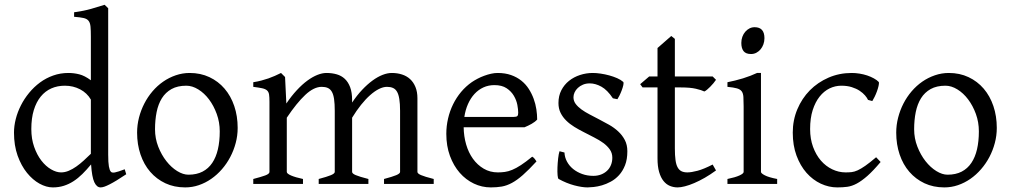

<svg xmlns="http://www.w3.org/2000/svg" viewBox="-20 -777 4269 811"><path d="M513.2 -41Q490.7 -25.9 473.4 -15.4Q456.1 -4.9 443.1 1.7Q430.2 8.3 420.9 11.5Q411.6 14.6 404.8 14.6Q388.7 14.6 378.4 -7.3Q368.2 -29.3 364.7 -82.5Q346.2 -60.1 327.9 -42Q309.6 -23.9 290.3 -11.5Q271 1 249.5 7.8Q228 14.6 203.1 14.6Q175.8 14.6 147 -1.2Q118.2 -17.1 94 -46.9Q69.8 -76.7 54.4 -119.6Q39.1 -162.6 39.1 -216.8Q39.1 -244.6 46.6 -274.4Q54.2 -304.2 68.4 -332Q82.5 -359.9 103 -384.8Q123.5 -409.7 148.9 -428.5Q174.3 -447.3 204.6 -458Q234.9 -468.8 269 -468.8Q292 -468.8 314.7 -463.1Q337.4 -457.5 363.8 -438V-622.1Q363.8 -648.9 362.3 -664.8Q360.8 -680.7 354 -689.2Q347.2 -697.8 333 -700.9Q318.8 -704.1 293 -706.1V-725.1Q333 -730.5 364.7 -739.5Q396.5 -748.5 421.9 -756.8L437 -742.2V-124Q437 -106.9 437.7 -94.7Q438.5 -82.5 439.9 -74.2Q441.4 -65.9 443.4 -60.5Q445.3 -55.2 448.2 -51.8Q452.6 -46.4 465.1 -48.6Q477.5 -50.8 506.8 -62ZM363.8 -127.4V-356.4Q347.7 -384.3 318.4 -399.7Q289.1 -415 253.9 -415Q222.7 -415 196.8 -403.6Q170.9 -392.1 152.1 -369.1Q133.3 -346.2 122.8 -312Q112.3 -277.8 112.3 -231.9Q112.3 -190.4 124.3 -156.5Q136.2 -122.6 154.8 -98.6Q173.3 -74.7 195.6 -61.8Q217.8 -48.8 237.8 -48.8Q254.4 -48.8 270.5 -55.7Q286.6 -62.5 302.2 -73.5Q317.9 -84.5 333.3 -98.6Q348.6 -112.8 363.8 -127.4Z M908.2 -222.2Q908.2 -260.7 895.5 -295.7Q882.8 -330.6 862.8 -357.2Q842.8 -383.8 817.4 -399.4Q792 -415 767.1 -415Q730 -415 704.6 -400.9Q679.2 -386.7 663.8 -362.1Q648.4 -337.4 641.6 -303.7Q634.8 -270 634.8 -231Q634.8 -192.4 648.4 -157.5Q662.1 -122.6 682.9 -96.2Q703.6 -69.8 728.5 -54.4Q753.4 -39.1 775.9 -39.1Q810.5 -39.1 835.4 -52Q860.4 -64.9 876.5 -88.9Q892.6 -112.8 900.4 -146.5Q908.2 -180.2 908.2 -222.2ZM983.9 -236.8Q983.9 -204.1 975.6 -172.9Q967.3 -141.6 952.6 -113.8Q938 -85.9 917.5 -62.3Q897 -38.6 872.3 -21.5Q847.7 -4.4 819.8 5.1Q792 14.6 762.2 14.6Q715.8 14.6 678.5 -2.9Q641.1 -20.5 614.5 -51.3Q587.9 -82 573.5 -124.5Q559.1 -167 559.1 -216.8Q559.1 -249 567.1 -280.3Q575.2 -311.5 589.6 -339.6Q604 -367.7 624.3 -391.4Q644.5 -415 669.2 -432.1Q693.8 -449.2 722.4 -459Q751 -468.8 781.2 -468.8Q827.1 -468.8 864.5 -451.2Q901.9 -433.6 928.5 -402.6Q955.1 -371.6 969.5 -329.1Q983.9 -286.6 983.9 -236.8Z M1602.1 0V-21Q1637.2 -30.3 1653.6 -37.1Q1669.9 -43.9 1669.9 -50.8V-309.1Q1669.9 -338.9 1666.7 -358.6Q1663.6 -378.4 1657 -389.6Q1650.4 -400.9 1639.9 -405.5Q1629.4 -410.2 1614.7 -410.2Q1598.6 -410.2 1580.6 -401.1Q1562.5 -392.1 1543.5 -375.2Q1524.4 -358.4 1505.1 -334.2Q1485.8 -310.1 1467.3 -279.8V-50.8Q1467.3 -43.9 1482.4 -37.4Q1497.6 -30.8 1536.1 -21V0H1326.2V-21Q1361.3 -30.3 1377.7 -37.1Q1394 -43.9 1394 -50.8V-309.1Q1394 -338.9 1391.1 -358.6Q1388.2 -378.4 1381.6 -389.6Q1375 -400.9 1364.5 -405.5Q1354 -410.2 1338.9 -410.2Q1305.7 -410.2 1269.3 -376Q1232.9 -341.8 1191.4 -279.8V-50.8Q1191.4 -43.5 1209.7 -35.6Q1228 -27.8 1259.8 -21V0H1049.8V-21Q1082 -29.3 1100.1 -35.9Q1118.2 -42.5 1118.2 -50.8V-347.2Q1118.2 -366.7 1116.5 -377.9Q1114.7 -389.2 1107.7 -395.3Q1100.6 -401.4 1086.9 -404.3Q1073.2 -407.2 1049.8 -410.2V-429.7Q1068.4 -432.6 1084 -436.8Q1099.6 -440.9 1113.8 -445.8Q1127.9 -450.7 1140.9 -456.5Q1153.8 -462.4 1167 -468.8L1184.1 -451.7L1189.5 -339.8Q1211.4 -372.1 1233.9 -396.2Q1256.3 -420.4 1278.3 -436.5Q1300.3 -452.6 1320.8 -460.7Q1341.3 -468.8 1358.9 -468.8Q1382.3 -468.8 1402.1 -463.1Q1421.9 -457.5 1436.3 -444.1Q1450.7 -430.7 1459 -408.7Q1467.3 -386.7 1467.3 -354V-343.8Q1487.8 -374.5 1509.8 -397.7Q1531.7 -420.9 1553.5 -436.8Q1575.2 -452.6 1595.9 -460.7Q1616.7 -468.8 1634.8 -468.8Q1658.2 -468.8 1678 -462.4Q1697.8 -456.1 1712.2 -442.9Q1726.6 -429.7 1734.9 -409.4Q1743.2 -389.2 1743.2 -361.8V-50.8Q1743.2 -43.9 1758.3 -37.4Q1773.4 -30.8 1812 -21V0Z M2068.4 -417.5Q2043 -417.5 2021.7 -407.7Q2000.5 -397.9 1984.1 -380.1Q1967.8 -362.3 1956.8 -337.6Q1945.8 -313 1941.4 -283.2H2150.4Q2161.6 -283.2 2165.3 -286.9Q2168.9 -290.5 2168.9 -300.8Q2168.9 -314 2165.3 -333.7Q2161.6 -353.5 2150.6 -372.3Q2139.6 -391.1 2119.9 -404.3Q2100.1 -417.5 2068.4 -417.5ZM2249 -272Q2240.2 -262.2 2225.6 -253.9Q2210.9 -245.6 2195.3 -239.3H1938.5Q1939 -201.2 1949 -166.7Q1959 -132.3 1977.8 -106.2Q1996.6 -80.1 2023.2 -64.5Q2049.8 -48.8 2083 -48.8Q2098.1 -48.8 2112.5 -50.8Q2127 -52.7 2143.6 -59.6Q2160.2 -66.4 2180.4 -79.6Q2200.7 -92.8 2228 -115.2Q2234.4 -111.8 2239 -105.5Q2243.7 -99.1 2246.1 -95.2Q2213.4 -59.6 2188.7 -37.8Q2164.1 -16.1 2142.3 -4.4Q2120.6 7.3 2099.4 11Q2078.1 14.6 2053.2 14.6Q2015.6 14.6 1981.7 -1.5Q1947.8 -17.6 1921.9 -47.1Q1896 -76.7 1880.6 -118.4Q1865.2 -160.2 1865.2 -211.9Q1865.2 -244.6 1872.6 -276.4Q1879.9 -308.1 1893.8 -336.4Q1907.7 -364.7 1927.7 -388.7Q1947.8 -412.6 1973.1 -430.2Q1983.9 -437.5 1997.3 -444.6Q2010.7 -451.7 2025.4 -457Q2040 -462.4 2054.4 -465.6Q2068.8 -468.8 2082 -468.8Q2113.8 -468.8 2138.7 -460Q2163.6 -451.2 2182.1 -436.3Q2200.7 -421.4 2213.4 -401.6Q2226.1 -381.8 2234.1 -359.9Q2242.2 -337.9 2245.6 -315.2Q2249 -292.5 2249 -272Z M2629.9 -138.2Q2629.9 -103.5 2620.1 -78.9Q2610.4 -54.2 2594.7 -37.1Q2579.1 -20 2560.1 -9.8Q2541 0.5 2522.5 5.9Q2503.9 11.2 2487.5 12.9Q2471.2 14.6 2461.9 14.6Q2438.5 14.6 2405.5 5.9Q2372.6 -2.9 2339.8 -21Q2336.4 -22.5 2335.2 -36.9Q2334 -51.3 2334.7 -70.1Q2335.4 -88.9 2337.6 -107.9Q2339.8 -127 2343.3 -138.2L2364.3 -132.8Q2365.2 -112.3 2375 -94.2Q2384.8 -76.2 2401.1 -63Q2417.5 -49.8 2439.2 -42Q2460.9 -34.2 2486.3 -34.2Q2503.9 -34.2 2518.6 -39.8Q2533.2 -45.4 2543.9 -55.4Q2554.7 -65.4 2560.5 -79.6Q2566.4 -93.8 2566.4 -110.8Q2566.4 -130.4 2555.9 -145.5Q2545.4 -160.6 2528.3 -173.1Q2511.2 -185.5 2489.5 -196.5Q2467.8 -207.5 2445.3 -219.2Q2424.8 -229.5 2405.8 -241.2Q2386.7 -252.9 2371.8 -267.6Q2356.9 -282.2 2347.9 -300.3Q2338.9 -318.4 2338.9 -341.8Q2338.9 -372.1 2351.1 -395.8Q2363.3 -419.4 2383.5 -435.5Q2403.8 -451.7 2429.9 -460.2Q2456.1 -468.8 2483.9 -468.8Q2499 -468.8 2517.3 -466.1Q2535.6 -463.4 2553.5 -458.5Q2571.3 -453.6 2586.9 -446.8Q2602.5 -439.9 2612.3 -431.2Q2615.2 -428.2 2613 -418Q2610.8 -407.7 2606.2 -395.5Q2601.6 -383.3 2596.2 -372.6Q2590.8 -361.8 2587.9 -357.9L2568.8 -361.8Q2545.4 -397 2520.3 -410.9Q2495.1 -424.8 2471.2 -424.8Q2455.1 -424.8 2442.4 -419.4Q2429.7 -414.1 2420.7 -405.5Q2411.6 -397 2407 -386.7Q2402.3 -376.5 2402.3 -366.2Q2402.3 -350.6 2411.6 -338.1Q2420.9 -325.7 2436 -314.7Q2451.2 -303.7 2470.5 -293.7Q2489.7 -283.7 2510.3 -272.9Q2531.2 -262.2 2552.7 -250Q2574.2 -237.8 2591.3 -221.9Q2608.4 -206.1 2619.1 -185.8Q2629.9 -165.5 2629.9 -138.2Z M3004.4 -57.1Q2980.5 -39.6 2957 -26.1Q2933.6 -12.7 2912.4 -3.7Q2891.1 5.4 2873 10Q2855 14.6 2842.3 14.6Q2825.2 14.6 2809.8 8.3Q2794.4 2 2782.7 -12.5Q2771 -26.9 2764.2 -50.3Q2757.3 -73.7 2757.3 -107.9V-407.7H2694.3L2684.1 -421.4L2722.2 -454.1H2757.3V-574.2L2815.4 -625L2830.6 -612.8V-454.1H2990.2L3004.4 -439.9Q3000 -433.1 2993.4 -425.3Q2986.8 -417.5 2980 -410.6Q2973.1 -403.8 2966.6 -398.2Q2960 -392.6 2955.1 -390.6Q2943.4 -396.5 2919.4 -402.1Q2895.5 -407.7 2856 -407.7H2830.6V-149.9Q2830.6 -120.6 2833.3 -101.1Q2835.9 -81.5 2842.3 -70.1Q2848.6 -58.6 2858.6 -53.7Q2868.7 -48.8 2883.3 -48.8Q2900.4 -48.8 2926.3 -55.7Q2952.1 -62.5 2990.2 -82Z M3052.7 0V-21Q3085.9 -27.8 3103.5 -35.9Q3121.1 -43.9 3121.1 -50.8V-327.1Q3121.1 -352.1 3120.1 -367.4Q3119.1 -382.8 3112.8 -391.4Q3106.4 -399.9 3092.5 -403.8Q3078.6 -407.7 3052.7 -410.2V-429.7Q3067.9 -432.6 3084.7 -436.8Q3101.6 -440.9 3118.2 -446Q3134.8 -451.2 3149.9 -457Q3165 -462.9 3177.7 -468.8H3194.3V-50.8Q3194.3 -44.9 3210.7 -36.4Q3227.1 -27.8 3262.7 -21V0ZM3209 -615.7Q3209 -602.1 3204.6 -589.8Q3200.2 -577.6 3192.6 -568.6Q3185.1 -559.6 3174.8 -554.2Q3164.6 -548.8 3152.3 -548.8Q3130.4 -548.8 3120.8 -561Q3111.3 -573.2 3111.3 -595.7Q3111.3 -609.4 3115.7 -621.6Q3120.1 -633.8 3127.9 -642.8Q3135.7 -651.9 3145.8 -657Q3155.8 -662.1 3167.5 -662.1Q3209 -662.1 3209 -615.7Z M3699.7 -92.8Q3668 -55.2 3643.8 -33.9Q3619.6 -12.7 3599.1 -1.7Q3578.6 9.3 3559.1 12Q3539.6 14.6 3516.6 14.6Q3481 14.6 3447 -1.2Q3413.1 -17.1 3386.7 -46.9Q3360.4 -76.7 3344.5 -119.6Q3328.6 -162.6 3328.6 -216.8Q3328.6 -269.5 3347.9 -315.4Q3367.2 -361.3 3400.6 -395.3Q3434.1 -429.2 3479.5 -449Q3524.9 -468.8 3577.6 -468.8Q3593.8 -468.8 3610.6 -466.1Q3627.4 -463.4 3642.8 -458.3Q3658.2 -453.1 3671.1 -446Q3684.1 -439 3692.4 -430.2Q3693.4 -424.3 3690.9 -413.6Q3688.5 -402.8 3684.1 -390.9Q3679.7 -378.9 3674.3 -367.9Q3668.9 -356.9 3664.6 -350.1L3646.5 -355Q3642.6 -363.8 3633.8 -374Q3625 -384.3 3611.1 -393.6Q3597.2 -402.8 3577.9 -408.9Q3558.6 -415 3533.7 -415Q3507.8 -415 3484.1 -403.6Q3460.4 -392.1 3442.1 -369.1Q3423.8 -346.2 3412.8 -312Q3401.9 -277.8 3401.9 -231.9Q3401.9 -190.4 3414.3 -156.5Q3426.8 -122.6 3447.5 -98.6Q3468.3 -74.7 3495.4 -61.8Q3522.5 -48.8 3551.8 -48.8Q3565.4 -48.8 3577.1 -50Q3588.9 -51.3 3602.8 -57.6Q3616.7 -64 3635 -76.7Q3653.3 -89.4 3680.7 -112.8Z M4114.7 -222.2Q4114.7 -260.7 4102.1 -295.7Q4089.4 -330.6 4069.3 -357.2Q4049.3 -383.8 4023.9 -399.4Q3998.5 -415 3973.6 -415Q3936.5 -415 3911.1 -400.9Q3885.7 -386.7 3870.4 -362.1Q3855 -337.4 3848.1 -303.7Q3841.3 -270 3841.3 -231Q3841.3 -192.4 3855 -157.5Q3868.7 -122.6 3889.4 -96.2Q3910.2 -69.8 3935.1 -54.4Q3960 -39.1 3982.4 -39.1Q4017.1 -39.1 4042 -52Q4066.9 -64.9 4083 -88.9Q4099.1 -112.8 4106.9 -146.5Q4114.7 -180.2 4114.7 -222.2ZM4190.4 -236.8Q4190.4 -204.1 4182.1 -172.9Q4173.8 -141.6 4159.2 -113.8Q4144.5 -85.9 4124 -62.3Q4103.5 -38.6 4078.9 -21.5Q4054.2 -4.4 4026.4 5.1Q3998.5 14.6 3968.8 14.6Q3922.4 14.6 3885 -2.9Q3847.7 -20.5 3821 -51.3Q3794.4 -82 3780 -124.5Q3765.6 -167 3765.6 -216.8Q3765.6 -249 3773.7 -280.3Q3781.7 -311.5 3796.1 -339.6Q3810.5 -367.7 3830.8 -391.4Q3851.1 -415 3875.7 -432.1Q3900.4 -449.2 3929 -459Q3957.5 -468.8 3987.8 -468.8Q4033.7 -468.8 4071 -451.2Q4108.4 -433.6 4135 -402.6Q4161.6 -371.6 4176 -329.1Q4190.4 -286.6 4190.4 -236.8Z"/></svg>

Font: Gentium Plus
Style: Regular
Weight: 400
Designer: J. Victor Gaultney, Annie Olsen, Iska Routamaa
Foundry: SIL International
Version: Version 1.510